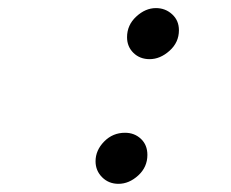

<svg xmlns="http://www.w3.org/2000/svg" viewBox="-20 -450 565 470"><path d="M213.9 -55.2Q213.9 -82 234.9 -103.5Q255.9 -125 286.1 -125Q309.1 -125 325 -110.1Q340.8 -95.2 340.8 -70.8Q340.8 -41 318.4 -20.5Q295.9 0 270 0Q246.1 0 230 -16.1Q213.9 -32.2 213.9 -55.2ZM291 -358.9Q291 -388.7 313.5 -409.4Q335.9 -430.2 361.8 -430.2Q384.8 -430.2 401.4 -415Q418 -399.9 418 -376Q418 -346.2 395 -325.7Q372.1 -305.2 346.2 -305.2Q322.3 -305.2 306.6 -320.6Q291 -335.9 291 -358.9Z"/></svg>

Font: CMU Typewriter Text
Style: Italic
Weight: 500
Italic angle: -14.04°
Version: Version 0.7.0